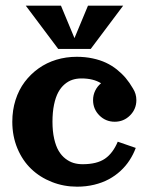

<svg xmlns="http://www.w3.org/2000/svg" viewBox="-20 -664 537 693"><path d="M73 -643.6H200L248.8 -526.4L297.6 -643.6H424.6L307.4 -487.3H190.2ZM344.7 -363.5Q316.9 -380.9 273.9 -380.9Q256.6 -380.9 241.7 -376.1Q226.8 -371.3 213.3 -359.9Q199.7 -348.4 190.2 -330.8Q180.7 -313.2 175 -286.1Q169.4 -259 169.4 -224.6Q169.4 -190.2 175.5 -163.3Q181.6 -136.5 191.8 -119.4Q201.9 -102.3 216.2 -91.3Q230.5 -80.3 245.6 -75.8Q260.7 -71.3 278.3 -71.3Q329.8 -71.3 358.8 -91.2Q387.7 -111.1 405 -152.6L470 -130.1Q461.2 -106.4 447.6 -85.6Q434.1 -64.7 415 -47.1Q396 -29.5 372.7 -17Q349.4 -4.4 320.1 2.7Q290.8 9.8 258.3 9.8Q210.2 9.8 167.4 -7.1Q124.5 -23.9 92.9 -54.1Q61.3 -84.2 42.8 -128.4Q24.4 -172.6 24.4 -224.6Q24.4 -266.4 36.1 -303.2Q47.9 -340.1 69.2 -368.4Q90.6 -396.7 119.4 -417.2Q148.2 -437.7 183.3 -448.4Q218.5 -459 257.1 -459Q287.6 -459 314.5 -453.2Q341.3 -447.5 362.4 -437.6Q383.5 -427.7 401.9 -413.1Q420.2 -398.4 434 -382Q447.8 -365.5 459.7 -345Q472.2 -325.7 472.2 -302.7Q472.2 -270.3 449.3 -247.4Q426.5 -224.6 394 -224.6Q361.6 -224.6 338.7 -247.4Q315.9 -270.3 315.9 -302.7Q315.9 -320.8 323.6 -336.7Q331.3 -352.5 344.7 -363.5Z"/></svg>

Font: Orelega One
Style: Regular
Weight: 400
Version: Version 1.1 ; ttfautohint (v1.8.3)